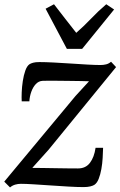

<svg xmlns="http://www.w3.org/2000/svg" viewBox="-20 -848 552 880"><path d="M388 -475.5Q375.5 -476 352 -476.5Q328.5 -477 300.8 -477.2Q273 -477.5 246.5 -477.8Q220 -478 200.5 -478Q181 -478 175 -477.5Q157 -476.5 144 -462.5Q131 -448.5 123.5 -427.5Q116 -406.5 114.5 -383.5H79.5Q78.5 -400 79.5 -425Q80.5 -450 84.5 -476.5Q88.5 -503 96 -524.2Q103.5 -545.5 115 -553.5Q121 -557.5 131.8 -560.5Q142.5 -563.5 160.5 -563.5Q187.5 -563.5 225.8 -561.5Q264 -559.5 304.8 -556.8Q345.5 -554 381.8 -552Q418 -550 440.5 -550Q454 -550 466.2 -553Q478.5 -556 489 -565L512 -540.5L202.5 -161.5L128 -78.5Q148 -78.5 178.2 -78Q208.5 -77.5 240 -77Q271.5 -76.5 298 -76.2Q324.5 -76 337.5 -76Q373 -76 392.5 -102Q412 -128 418 -170.5H452.5Q452 -150 450.5 -124Q449 -98 444.5 -72.8Q440 -47.5 432.2 -28Q424.5 -8.5 412 -0.5Q405.5 3.5 393.2 6.5Q381 9.5 362.5 9.5Q335 9.5 295.2 7.2Q255.5 5 213.2 2Q171 -1 134.2 -3.2Q97.5 -5.5 75.5 -5.5Q62.5 -5.5 49.5 -1.8Q36.5 2 26 11L-0.5 -15.5L326 -408ZM286.5 -624 189 -808 227.5 -828.5Q252.5 -796 278 -763.2Q303.5 -730.5 329.5 -697.5Q366.5 -730 397.8 -763Q429 -796 467 -828.5L503 -804.5L356.5 -624Z"/></svg>

Font: Merriweather 20pt
Style: Italic
Weight: 400
Italic angle: -7.8°
Version: Version 2.101